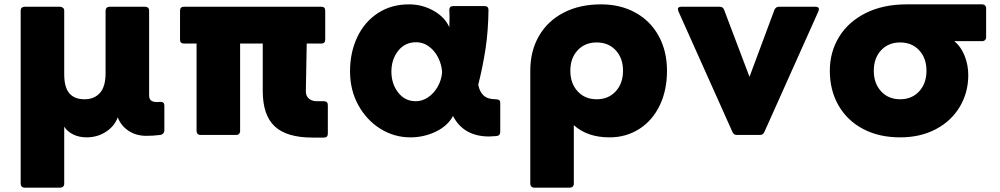

<svg xmlns="http://www.w3.org/2000/svg" viewBox="-20 -578 4596 882"><path d="M652 46Q605 46 570 22.5Q535 -1 521 -39Q506 2 466.5 27.5Q427 53 378 53Q344 53 317 40Q290 27 275 4V266Q275 274 270 279Q265 284 257 284H93Q85 284 80 279Q75 274 75 266V-530Q75 -538 80 -542.5Q85 -547 93 -547H257Q275 -544 275 -530V-237Q275 -177 298.5 -149.5Q322 -122 368 -122Q413 -122 439 -151Q465 -180 465 -242V-529Q465 -537 470 -542Q475 -547 483 -547H647Q655 -547 660 -542.5Q665 -538 665 -530V-139Q665 -121 677.5 -114Q690 -107 715 -110H718Q735 -110 735 -93V19Q735 39 715 42Q684 46 652 46Z M1435 -113H1468Q1486 -113 1486 -95V36Q1486 54 1468 54H1416Q1297 54 1242 2.5Q1187 -49 1187 -160V-378H1083V24Q1083 32 1078 37Q1073 42 1065 42H901Q893 42 888 37Q883 32 883 24V-378H825Q807 -378 807 -396V-529Q807 -547 825 -547H1456Q1474 -547 1474 -529V-396Q1474 -378 1456 -378H1389L1385 -162Q1384 -138 1398.5 -125.5Q1413 -113 1435 -113Z M2260 47Q2238 49 2227 49Q2110 49 2061 -45Q2036 1 1981.5 27Q1927 53 1865 53Q1791 53 1727.5 13.5Q1664 -26 1626 -95Q1588 -164 1588 -250Q1588 -337 1621 -407Q1654 -477 1715.5 -517.5Q1777 -558 1859 -558Q1920 -558 1972 -528.5Q2024 -499 2044 -453Q2045 -467 2045 -493Q2045 -520 2044 -532Q2044 -550 2062 -550H2206Q2224 -550 2224 -532Q2223 -437 2210.5 -354.5Q2198 -272 2177 -189Q2183 -156 2202 -139Q2221 -122 2257 -122Q2267 -122 2272.5 -118.5Q2278 -115 2278 -105V27Q2278 46 2260 47ZM1892 -384Q1840 -384 1809 -344.5Q1778 -305 1778 -249Q1778 -193 1809 -153Q1840 -113 1890 -113Q1920 -113 1946.5 -131Q1973 -149 1990.5 -179.5Q2008 -210 2011 -246Q2009 -281 1993 -313Q1977 -345 1950.5 -364.5Q1924 -384 1892 -384Z M2416 266V-253Q2416 -344 2456 -413Q2496 -482 2569.5 -520Q2643 -558 2741 -558Q2830 -558 2899 -520Q2968 -482 3006 -412.5Q3044 -343 3044 -253Q3044 -163 3010.5 -93.5Q2977 -24 2916.5 14.5Q2856 53 2780 53Q2678 53 2616 -3V266Q2616 274 2611 279Q2606 284 2598 284H2434Q2426 284 2421 279Q2416 274 2416 266ZM2721 -122Q2775 -122 2808.5 -158.5Q2842 -195 2842 -253Q2842 -311 2808.5 -347Q2775 -383 2721 -383Q2667 -383 2633.5 -347Q2600 -311 2600 -253Q2600 -195 2633.5 -158.5Q2667 -122 2721 -122Z M3345 29 3096 -527Q3094 -533 3094 -536Q3094 -547 3110 -547H3286Q3301 -547 3306 -534L3423 -225L3538 -534Q3545 -547 3558 -547H3726Q3742 -547 3742 -536Q3742 -533 3740 -527L3491 29Q3485 42 3471 42H3365Q3351 42 3345 29Z M3792 -253Q3792 -339 3834.5 -408.5Q3877 -478 3957 -518Q4037 -558 4145 -558H4492Q4500 -558 4505 -553Q4510 -548 4510 -540V-407Q4510 -399 4505 -394Q4500 -389 4492 -389H4364Q4395 -363 4411.5 -321Q4428 -279 4428 -233Q4428 -153 4389 -87.5Q4350 -22 4279 15.5Q4208 53 4115 53Q4018 53 3945 14.5Q3872 -24 3832 -93.5Q3792 -163 3792 -253ZM4115 -122Q4169 -122 4202.5 -158.5Q4236 -195 4236 -253Q4236 -311 4202.5 -347Q4169 -383 4115 -383Q4061 -383 4027.5 -347Q3994 -311 3994 -253Q3994 -195 4027.5 -158.5Q4061 -122 4115 -122Z"/></svg>

Font: LINE Seed JP_TTF ExtraBold
Style: Regular
Weight: 800
Designer: LY Corporation & Fontrix & Fontworks
Version: Version 1.015